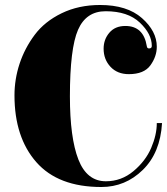

<svg xmlns="http://www.w3.org/2000/svg" viewBox="-20 -739 669 769"><path d="M608 -552Q608 -513 582.5 -477.5Q557 -442 496 -442Q450 -442 422.5 -471.5Q395 -501 395 -544Q395 -581 418 -608Q441 -635 482 -635Q555 -635 568 -554Q569 -545 577 -545Q588 -545 588 -555Q588 -603 540 -648.5Q492 -694 403 -694Q325 -694 292.5 -619.5Q260 -545 260 -353Q260 -187 294 -100Q328 -13 404 -13Q466 -13 514.5 -53.5Q563 -94 585.5 -146.5Q608 -199 608 -246H629Q622 -127 552 -58.5Q482 10 386 10Q213 10 125.5 -89.5Q38 -189 38 -357Q38 -422 58.5 -484Q79 -546 119 -599.5Q159 -653 227 -686Q295 -719 381 -719Q489 -719 548.5 -666.5Q608 -614 608 -552Z"/></svg>

Font: Elsie Swash Caps Black
Style: Regular
Weight: 900
Designer: Alejandro Inler
Foundry: Alejandro Inler
Version: 1.001